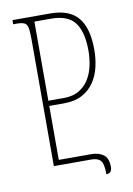

<svg xmlns="http://www.w3.org/2000/svg" viewBox="-89 -770 631 908"><g transform="rotate(-10 226.5 -316.5)"><path d="M347 81Q347 31 333.5 15.5Q320 0 289 0H109V-606Q109 -645 105.5 -663.5Q102 -682 90 -688Q78 -694 53 -694H36V-714H217Q309 -714 351 -663.5Q393 -613 393 -509Q393 -468 384 -428Q375 -388 353.5 -355.5Q332 -323 296 -303.5Q260 -284 207 -284H137V-25H294Q327 -25 350.5 -9Q374 7 374 51Q374 81 347 81ZM137 -309H210Q256 -309 286 -327.5Q316 -346 333.5 -375.5Q351 -405 358 -440.5Q365 -476 365 -509Q365 -599 331.5 -644Q298 -689 217 -689H137Z"/></g></svg>

Font: Noto Serif Georgian ExtraCondensed Thin
Style: Regular
Weight: 100
Width: 2
Designer: Monotype Design Team, Akaki Razmadze
Foundry: Google LLC
Version: Version 2.003; ttfautohint (v1.8.4.7-5d5b)